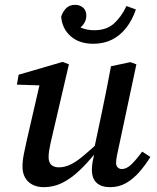

<svg xmlns="http://www.w3.org/2000/svg" viewBox="-20 -761 648 794"><path d="M161 13Q134 13 114 2.5Q94 -8 83.5 -27Q73 -46 73 -72Q73 -96 79 -126Q85 -156 91 -182L150 -438L172 -407L50 -411L57 -452L239 -505L265 -495L196 -199Q192 -182 188.5 -166.5Q185 -151 183 -137Q181 -123 181 -111Q181 -90 192 -79.5Q203 -69 223 -69Q247 -69 270.5 -80Q294 -91 323.5 -115.5Q353 -140 393 -177L398 -130H376Q340 -85 305.5 -53Q271 -21 236 -4Q201 13 161 13ZM435 13Q399 13 379.5 -5Q360 -23 360 -59Q360 -75 363 -92Q366 -109 371 -130H366L402 -300Q412 -347 421 -393.5Q430 -440 439 -487L519 -504L544 -495L472 -157Q467 -136 463.5 -117Q460 -98 460 -87Q460 -76 466.5 -69Q473 -62 484 -62Q502 -62 520.5 -78.5Q539 -95 568 -134L602 -112Q581 -78 556 -49.5Q531 -21 501.5 -4Q472 13 435 13ZM366 -580Q308 -580 272.5 -611Q237 -642 233 -692Q239 -712 253 -726.5Q267 -741 291 -741Q310 -741 323.5 -729.5Q337 -718 337 -696Q337 -674 321.5 -656Q306 -638 282 -630L272 -678Q291 -657 315 -646.5Q339 -636 370 -636Q420 -636 450.5 -663Q481 -690 503 -736L542 -722Q527 -678 502 -646Q477 -614 443 -597Q409 -580 366 -580Z"/></svg>

Font: Source Serif 4 Medium
Style: Italic
Weight: 500
Italic angle: -12°
Designer: Frank Grießhammer
Foundry: Adobe Systems Incorporated
Version: Version 4.004;hotconv 1.0.116;makeotfexe 2.5.65601